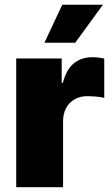

<svg xmlns="http://www.w3.org/2000/svg" viewBox="-20 -784 470 804"><path d="M47.9 0V-539.1H238.3V-437H243.2Q257.8 -493.7 289.6 -519Q321.3 -544.4 367.2 -544.4Q379.9 -544.4 392.3 -543Q404.8 -541.5 416.5 -538.6V-374Q402.8 -377.9 381.6 -379.6Q360.4 -381.3 344.7 -381.3Q315.4 -381.3 292.5 -368.2Q269.5 -355 256.8 -331.5Q244.1 -308.1 244.1 -275.9V0ZM166 -605 240.7 -764.2H411.1L294.9 -605Z"/></svg>

Font: Inter 18pt Black
Style: Regular
Weight: 900
Designer: Rasmus Andersson
Foundry: rsms
Version: Version 4.001;git-66647c0bb